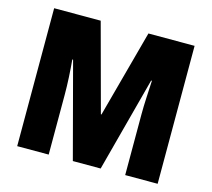

<svg xmlns="http://www.w3.org/2000/svg" viewBox="-102 -888 1060 960"><g transform="rotate(15 427.5 -408.0)"><path d="M352 -51 222 -541H218Q222 -498 224.5 -450.5Q227 -403 227 -361V-51H64V-765H305L427 -313H430L552 -765H791V-51H623V-364Q623 -407 625.5 -453.5Q628 -500 630 -541H626L496 -51Z"/></g></svg>

Font: Noto Sans Tamil UI Condensed Black
Style: Regular
Weight: 900
Width: 3
Designer: Jelle Bosma - Monotype Design Team
Foundry: Monotype Imaging Inc.
Version: Version 2.004; ttfautohint (v1.8.4.7-5d5b)